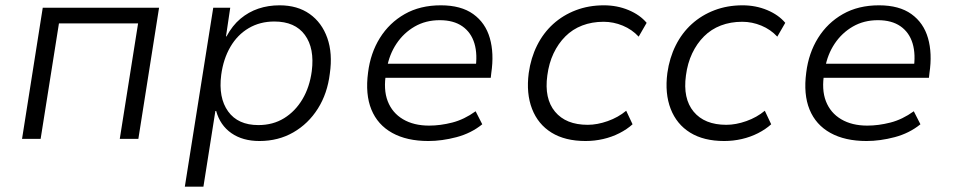

<svg xmlns="http://www.w3.org/2000/svg" viewBox="-20 -523 3590 723"><path d="M63 0 141 -494H579L501 0H431L500 -435H202L133 0Z M676 180 783 -494H847L831 -386H833Q855 -427 885.5 -452.5Q916 -478 953 -490.5Q990 -503 1033 -503Q1100 -503 1146 -470.5Q1192 -438 1212.5 -380Q1233 -322 1222 -246Q1213 -171 1177 -114Q1141 -57 1084.5 -24.5Q1028 8 957 8Q894 8 851.5 -21.5Q809 -51 794 -105H791L746 180ZM953 -52Q1008 -52 1050 -78Q1092 -104 1119 -149.5Q1146 -195 1154 -255Q1165 -341 1128 -391.5Q1091 -442 1013 -442Q959 -442 916.5 -417Q874 -392 847.5 -346.5Q821 -301 813 -241Q802 -155 839 -103.5Q876 -52 953 -52Z M1593 8Q1512 8 1457 -22.5Q1402 -53 1378.5 -110.5Q1355 -168 1366 -250Q1375 -323 1410.5 -380Q1446 -437 1504 -470Q1562 -503 1640 -503Q1716 -503 1762 -470Q1808 -437 1824.5 -379.5Q1841 -322 1830 -248L1828 -230H1412L1421 -283H1795L1770 -261Q1779 -318 1766.5 -359.5Q1754 -401 1721 -424Q1688 -447 1636 -447Q1583 -447 1541.5 -423Q1500 -399 1473 -358.5Q1446 -318 1437 -267L1434 -249Q1423 -186 1440 -142Q1457 -98 1497.5 -74Q1538 -50 1596 -50Q1638 -50 1683 -61.5Q1728 -73 1771 -104L1796 -55Q1754 -21 1699 -6.5Q1644 8 1593 8Z M2185 8Q2108 8 2057 -23.5Q2006 -55 1983.5 -113Q1961 -171 1971 -248Q1979 -305 2002.5 -352Q2026 -399 2063 -432.5Q2100 -466 2148.5 -484.5Q2197 -503 2254 -503Q2304 -503 2347 -485Q2390 -467 2415 -437L2385 -385Q2360 -412 2325 -426.5Q2290 -441 2253 -441Q2209 -441 2172.5 -427Q2136 -413 2109 -386Q2082 -359 2064.5 -322Q2047 -285 2041 -239Q2029 -152 2070 -102.5Q2111 -53 2193 -53Q2229 -53 2268.5 -67Q2308 -81 2338 -106L2362 -55Q2341 -36 2312.5 -21.5Q2284 -7 2251.5 0.5Q2219 8 2185 8Z M2707 8Q2630 8 2579 -23.5Q2528 -55 2505.5 -113Q2483 -171 2493 -248Q2501 -305 2524.5 -352Q2548 -399 2585 -432.5Q2622 -466 2670.5 -484.5Q2719 -503 2776 -503Q2826 -503 2869 -485Q2912 -467 2937 -437L2907 -385Q2882 -412 2847 -426.5Q2812 -441 2775 -441Q2731 -441 2694.5 -427Q2658 -413 2631 -386Q2604 -359 2586.5 -322Q2569 -285 2563 -239Q2551 -152 2592 -102.5Q2633 -53 2715 -53Q2751 -53 2790.5 -67Q2830 -81 2860 -106L2884 -55Q2863 -36 2834.5 -21.5Q2806 -7 2773.5 0.5Q2741 8 2707 8Z M3243 8Q3162 8 3107 -22.5Q3052 -53 3028.5 -110.5Q3005 -168 3016 -250Q3025 -323 3060.5 -380Q3096 -437 3154 -470Q3212 -503 3290 -503Q3366 -503 3412 -470Q3458 -437 3474.5 -379.5Q3491 -322 3480 -248L3478 -230H3062L3071 -283H3445L3420 -261Q3429 -318 3416.5 -359.5Q3404 -401 3371 -424Q3338 -447 3286 -447Q3233 -447 3191.5 -423Q3150 -399 3123 -358.5Q3096 -318 3087 -267L3084 -249Q3073 -186 3090 -142Q3107 -98 3147.5 -74Q3188 -50 3246 -50Q3288 -50 3333 -61.5Q3378 -73 3421 -104L3446 -55Q3404 -21 3349 -6.5Q3294 8 3243 8Z"/></svg>

Font: Nunito Sans 7pt Light
Style: Italic
Weight: 300
Italic angle: -9°
Designer: Vernon Adams
Foundry: Vernon Adams
Version: Version 3.101;gftools[0.9.27]